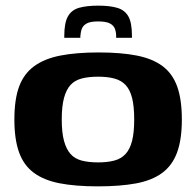

<svg xmlns="http://www.w3.org/2000/svg" viewBox="-20 -654 696 681"><path d="M327 7Q247 7 191 -4Q135 -15 99.5 -41.5Q64 -68 47.5 -114Q31 -160 31 -230Q31 -302 48 -347.5Q65 -393 101.5 -419.5Q138 -446 194.5 -457Q251 -468 330 -468Q409 -468 465 -457Q521 -446 556.5 -419.5Q592 -393 608.5 -347Q625 -301 625 -230Q625 -159 608 -113Q591 -67 555 -40.5Q519 -14 462.5 -3.5Q406 7 327 7ZM328 -78Q361 -78 385.5 -84.5Q410 -91 425.5 -108Q441 -125 448.5 -154.5Q456 -184 456 -230Q456 -277 448.5 -306.5Q441 -336 425.5 -352.5Q410 -369 385.5 -375.5Q361 -382 328 -382Q294 -382 269.5 -375.5Q245 -369 230 -352.5Q215 -336 207 -306.5Q199 -277 199 -230Q199 -184 207 -154.5Q215 -125 230 -108Q245 -91 269.5 -84.5Q294 -78 328 -78ZM208 -520V-527Q208 -573 221 -596Q234 -619 261 -626.5Q288 -634 329 -634Q370 -634 396.5 -626Q423 -618 435.5 -595.5Q448 -573 448 -527V-520H392V-526Q392 -540 387.5 -552Q383 -564 369.5 -571Q356 -578 328 -578Q301 -578 288 -571Q275 -564 270.5 -552.5Q266 -541 265 -526V-520Z"/></svg>

Font: Genos Thin
Style: Bold
Weight: 700
Version: Version 1.010